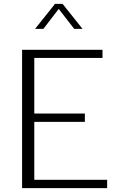

<svg xmlns="http://www.w3.org/2000/svg" viewBox="-20 -971 608 991"><path d="M94 0V-714H509V-672H157V-385H418V-342H157V-43H533V0ZM363 -822 283 -925 204 -822H161L264 -951H303L406 -822Z"/></svg>

Font: Afta sans
Style: Regular
Weight: 400
Designer: par.qink
Foundry: Oriol Esparraguera Font
Version: Version 1.000